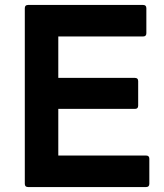

<svg xmlns="http://www.w3.org/2000/svg" viewBox="-20 -754 660 774"><path d="M93 0Q80 0 80 -13V-721Q80 -734 93 -734H557Q570 -734 570 -721V-620Q570 -607 557 -607H215V-440H524Q537 -440 537 -427V-328Q537 -315 524 -315H215V-127H569Q582 -127 582 -114V-13Q582 0 569 0Z"/></svg>

Font: LINE Seed Sans App
Style: Bold
Weight: 700
Designer: LINE VX Design & Dalton Maag Ltd & Sandoll Inc
Foundry: Dalton Maag Ltd
Version: Version 1.003